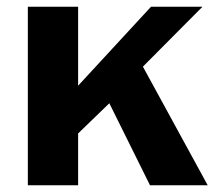

<svg xmlns="http://www.w3.org/2000/svg" viewBox="-20 -549 653 569"><path d="M424.5 0 304 -243 211.5 -153.5V0H62.5V-529H211.5V-295L427.5 -529H580L403.5 -351.5L595.5 0Z"/></svg>

Font: 1883 Sans
Style: Bold
Weight: 700
Designer: 1883 Sans project is a fork of Public Sans.
Version: Version 1.009